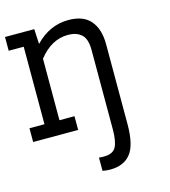

<svg xmlns="http://www.w3.org/2000/svg" viewBox="-114 -629 842 951"><g transform="rotate(-15 307.5 -153.5)"><path d="M397.4 41V-365.4Q397.4 -423.1 371.8 -445.5Q346.2 -467.9 303.8 -467.9Q217.9 -467.9 153.8 -385.9V-70.5H230.8V0H0V-70.5H76.9V-467.9H0V-538.5H150L153.8 -462.8H155.1Q228.2 -538.5 324.4 -538.5Q401.3 -538.5 437.8 -494.9Q474.4 -451.3 474.4 -374.4V35.9Q474.4 142.3 439.1 186.5Q403.8 230.8 334.6 230.8Q314.1 230.8 294.9 226.9V159Q305.1 160.3 320.5 160.3Q366.7 160.3 382.1 131.4Q397.4 102.6 397.4 41Z"/></g></svg>

Font: Slabo 13px
Style: Regular
Weight: 400
Designer: John Hudson
Foundry: Tiro Typeworks Ltd.
Version: Version 1.02 Build 005a